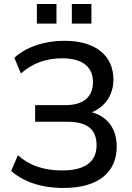

<svg xmlns="http://www.w3.org/2000/svg" viewBox="-20 -933 663 963"><path d="M298.3 9.8C476.6 9.8 565.4 -71.3 565.4 -198.2C565.4 -287.1 519.5 -348.1 440.4 -370.1C507.3 -397 548.8 -457 548.8 -534.2C548.8 -651.4 463.4 -728.5 302.2 -728.5C201.7 -728.5 110.4 -696.8 51.8 -643.1L85 -564.5C142.1 -615.7 211.4 -640.6 292 -640.6C395.5 -640.6 446.3 -595.7 446.3 -522C446.3 -446.8 399.4 -405.8 307.6 -405.8H156.2V-322.3H320.3C417 -322.3 464.4 -283.7 464.4 -205.1C464.4 -121.6 407.2 -78.1 291 -78.1C198.7 -78.1 127.9 -103 69.8 -154.3L36.1 -75.7C95.7 -22.5 185.1 9.8 298.3 9.8ZM438.5 -814.5V-913.1H340.3V-814.5ZM263.2 -814.5V-913.1H165V-814.5Z"/></svg>

Font: Winston
Style: Regular
Weight: 400
Designer: Vernon Adams, Kim Jin-seong, David Berlow, Cristiano Sobral
Foundry: The Winston Project Authors
Version: Version 3.004